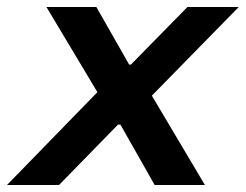

<svg xmlns="http://www.w3.org/2000/svg" viewBox="-44 -530 704 550"><path d="M-24 0 235 -266 89 -510H232L326 -345H331L493 -510H640L391 -256L543 0H399L301 -173H294L125 0Z"/></svg>

Font: Saira SemiExpanded SemiBold
Style: Italic
Weight: 600
Width: 6
Italic angle: -12°
Designer: Hector Gatti with collaboration of the Omnibus-Type team
Foundry: Omnibus-Type
Version: Version 1.101